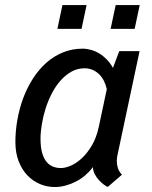

<svg xmlns="http://www.w3.org/2000/svg" viewBox="-20 -731 604 761"><path d="M315.9 -460.4Q287.1 -460.4 263.2 -447Q239.3 -433.6 219.7 -411.4Q200.2 -389.2 185.3 -360.4Q170.4 -331.5 160.6 -300.5Q150.9 -269.5 145.8 -238.5Q140.6 -207.5 140.6 -181.6Q140.6 -147 147.2 -124.5Q153.8 -102.1 165 -88.9Q176.3 -75.7 190.9 -70.3Q205.6 -64.9 221.2 -64.9Q238.3 -64.9 260.3 -74.2Q282.2 -83.5 304 -103.5Q325.7 -123.5 344 -154.3Q362.3 -185.1 371.6 -228.5L403.3 -377.4Q399.4 -395.5 391.6 -410.9Q383.8 -426.3 372.3 -437.3Q360.8 -448.2 346.4 -454.3Q332 -460.4 315.9 -460.4ZM41 -168Q41 -212.4 49.1 -257.3Q57.1 -302.2 72.5 -343.3Q87.9 -384.3 110.8 -419.9Q133.8 -455.6 163.3 -481.9Q192.9 -508.3 229.2 -523.2Q265.6 -538.1 307.6 -538.1Q324.2 -538.1 341.3 -533.2Q358.4 -528.3 374 -518.8Q389.6 -509.3 403.6 -494.9Q417.5 -480.5 427.7 -461.9L452.6 -528.3H533.2L446.3 -119.6Q444.8 -112.8 443.8 -106.2Q442.9 -99.6 442.9 -92.8Q442.9 -78.1 447.5 -64.2Q452.1 -50.3 463.4 -38.6L407.2 9.8Q401.4 7.8 391.6 0.7Q381.8 -6.3 372.1 -17.1Q362.3 -27.8 355.5 -41Q348.6 -54.2 348.6 -68.8Q335.4 -51.3 318.4 -36.6Q301.3 -22 281.5 -11.7Q261.7 -1.5 240.2 4.4Q218.8 10.3 196.8 10.3Q166.5 10.3 138.4 -1.5Q110.4 -13.2 88.6 -35.9Q66.9 -58.6 54 -91.8Q41 -125 41 -168ZM513.7 -616.7H418.5L438.5 -710.9H533.7ZM303.2 -616.7H207.5L227.5 -710.9H323.2Z"/></svg>

Font: Ufes Sans
Style: Italic
Weight: 400
Designer: Ricardo Esteves & Filipe Motta
Foundry: ProDesignUfes - Ricardo Esteves, Filipe Motta
Version: Version 2.0